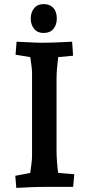

<svg xmlns="http://www.w3.org/2000/svg" viewBox="-20 -914 439 939"><path d="M59.7 5 54.7 -54.2 175.7 -77.2 121.5 -26.1Q124.1 -39.5 127.4 -63.3Q130.7 -87 133.7 -111.4Q136.7 -135.8 136.7 -149V-556.6Q136.7 -569.5 134.2 -590.7Q131.7 -611.9 128.2 -634.2Q124.7 -656.5 121.5 -671L175.7 -626.6L56.1 -646.5L61.1 -710Q79.5 -709 102.1 -708Q124.8 -707 146 -706Q167.1 -705 178.6 -705Q217.1 -705 255.7 -706.5Q294.3 -708 332.7 -710L337.4 -641.5L216.7 -630.3L270 -672.3Q267.7 -656.6 264.4 -632Q261.1 -607.5 258.8 -579.7Q256.5 -552 256.5 -526.6V-179Q256.5 -151.7 258.8 -121.4Q261.1 -91.1 264.7 -65.4Q268.4 -39.7 270.4 -26.1L216.7 -72.5L343.4 -61.9L337.6 0H201.4Q165.8 0 130.7 1.5Q95.6 3 59.7 5ZM193.4 -752.7Q163.5 -752.7 147 -772.9Q130.4 -793.1 130.4 -823Q130.4 -853.9 147 -874Q163.5 -894 193.8 -894Q224 -894 240.9 -875.3Q257.8 -856.5 257.8 -822.9Q257.8 -792.5 241.1 -772.6Q224.4 -752.7 193.4 -752.7Z"/></svg>

Font: Andada Pro
Style: Regular
Weight: 400
Designer: Carolina Giovagnoli
Foundry: Huerta Tipografica
Version: Version 3.003